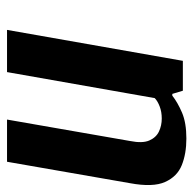

<svg xmlns="http://www.w3.org/2000/svg" viewBox="-22 -528 550 546"><g transform="rotate(90 253.0 -255.0)"><path d="M65 0 153 -500H238L247 -470H252Q271 -485 300 -497.5Q329 -510 374 -510Q417 -510 449.5 -497Q482 -484 497.5 -449.5Q513 -415 501 -350L440 0H320L381 -350Q388 -385 379.5 -404.5Q371 -424 354 -432Q337 -440 317 -440Q298 -440 282.5 -434Q267 -428 259 -420L185 0Z"/></g></svg>

Font: Cuprum
Style: Bold Italic
Weight: 700
Italic angle: -10°
Designer: Jovanny Lemonad
Foundry: Jovanny Lemonad
Version: Version 3.000